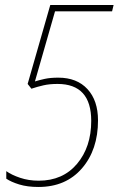

<svg xmlns="http://www.w3.org/2000/svg" viewBox="-20 -734 472 764"><path d="M370 -255Q370 -334 328 -379.5Q286 -425 212 -425Q180 -425 157.5 -420Q135 -415 119 -410L199 -689H426L432 -714H180L90 -400L105 -381Q129 -389 153 -394.5Q177 -400 209 -400Q343 -400 343 -253Q343 -149 286.5 -82Q230 -15 134 -15Q94 -15 60 -26.5Q26 -38 5 -53V-23Q24 -10 56.5 0Q89 10 133 10Q242 10 306 -64Q370 -138 370 -255Z"/></svg>

Font: Noto Sans Display SemiCondensed Thin
Style: Italic
Weight: 250
Width: 4
Designer: Monotype Design team
Foundry: Monotype Imaging Inc.
Version: 1.000